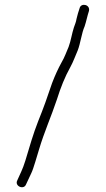

<svg xmlns="http://www.w3.org/2000/svg" viewBox="-20 -701 442 803"><path d="M89 70C93.7 59.1 105.5 34.1 111 23C120.4 4.1 134.9 -49.9 143 -75C165.5 -150.8 193.9 -212.6 218 -285C233.2 -333.9 251.9 -380.6 274 -420C286.2 -442 294.5 -466.1 305 -490C317 -520.8 321 -561.9 334 -591C341.1 -612.2 345 -634.1 352 -655C358.7 -682 318.9 -690.7 313 -667C308 -652.1 303.4 -637.1 300 -622C298.5 -609.7 292.3 -596 289 -586C281 -562.1 276.4 -530 267 -505C257.7 -483.7 249.9 -460.8 238 -441C223.1 -414.1 210.2 -385.8 198 -354C179.7 -299 161 -246.5 140 -195C118.8 -141.1 103.5 -87.2 86 -29C73.8 10.2 65.8 21.7 52 54C40.3 77.5 79.7 94.8 89 70Z"/></svg>

Font: HoneyBee
Style: SeLit
Weight: 300
Foundry: Cannot Into Space Fonts
Version: Version 0.89